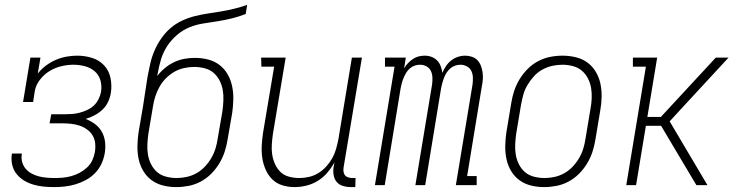

<svg xmlns="http://www.w3.org/2000/svg" viewBox="-20 -755 3040 783"><path d="M202 8Q180 8 158.5 6Q137 4 116.5 -2Q96 -8 78.5 -18.5Q61 -29 48 -45Q35 -61 30 -82Q25 -103 28 -125L29 -129H69V-126Q66 -110 70.5 -94Q75 -78 85 -66.5Q95 -55 108.5 -47.5Q122 -40 137.5 -36Q153 -32 169.5 -30.5Q186 -29 203 -29Q220 -29 237 -30.5Q254 -32 271.5 -37Q289 -42 305 -50.5Q321 -59 335 -72Q349 -85 356.5 -101.5Q364 -118 367 -135Q370 -153 368 -171Q366 -189 357.5 -203Q349 -217 335 -227Q321 -237 305 -242.5Q289 -248 271 -250Q253 -252 235 -252H182L189 -289H242Q257 -289 272.5 -290Q288 -291 303.5 -295Q319 -299 334.5 -306Q350 -313 362 -324Q374 -335 381.5 -350Q389 -365 392 -380Q396 -405 389.5 -427.5Q383 -450 366 -464.5Q349 -479 326 -485Q303 -491 279 -491Q255 -491 230 -485Q205 -479 182.5 -465.5Q160 -452 143 -430Q126 -408 122 -384L115 -339H74L104 -520H145L134 -455Q149 -474 168 -488Q187 -502 208 -511Q229 -520 251 -524Q273 -528 295 -528Q326 -528 355 -519Q384 -510 404 -489Q424 -468 430.5 -437.5Q437 -407 432 -376Q429 -357 420.5 -339Q412 -321 397.5 -307.5Q383 -294 365 -284.5Q347 -275 329 -270Q350 -262 367.5 -249Q385 -236 395.5 -217Q406 -198 408.5 -175.5Q411 -153 407 -129Q403 -107 393.5 -86.5Q384 -66 367.5 -49Q351 -32 330.5 -21Q310 -10 288.5 -3.5Q267 3 245 5.5Q223 8 202 8Z M699 8Q671 8 645 1.5Q619 -5 598.5 -20Q578 -35 564.5 -57.5Q551 -80 545.5 -106Q540 -132 540.5 -160Q541 -188 545 -215L564 -326Q569 -356 573 -385.5Q577 -415 582 -444Q587 -470 593 -496.5Q599 -523 610 -548.5Q621 -574 637.5 -598Q654 -622 675.5 -640.5Q697 -659 723 -671Q749 -683 775.5 -689.5Q802 -696 828.5 -700Q855 -704 882 -708.5Q909 -713 935.5 -719.5Q962 -726 988 -735L982 -698Q954 -687 925.5 -680Q897 -673 868.5 -668.5Q840 -664 810.5 -659.5Q781 -655 753.5 -644Q726 -633 702 -612.5Q678 -592 661.5 -566.5Q645 -541 636.5 -512.5Q628 -484 623 -455L621 -445Q635 -463 652.5 -477.5Q670 -492 690 -501.5Q710 -511 731.5 -515Q753 -519 774 -519Q802 -519 828 -512.5Q854 -506 874.5 -490.5Q895 -475 908 -452.5Q921 -430 926.5 -404Q932 -378 931.5 -350.5Q931 -323 927 -295L908 -185Q904 -160 896 -135.5Q888 -111 874 -88Q860 -65 841 -46Q822 -27 798.5 -14.5Q775 -2 749.5 3Q724 8 699 8ZM700 -29Q721 -29 741.5 -33.5Q762 -38 781 -48.5Q800 -59 815.5 -75.5Q831 -92 842 -111Q853 -130 859 -150Q865 -170 868 -191L887 -301Q890 -323 891 -345Q892 -367 888.5 -387.5Q885 -408 875.5 -426.5Q866 -445 851 -458Q836 -471 815 -476.5Q794 -482 772 -482Q752 -482 731 -477.5Q710 -473 691.5 -462.5Q673 -452 657 -436Q641 -420 630.5 -401Q620 -382 613.5 -362Q607 -342 604 -322L585 -209Q582 -188 581 -166Q580 -144 583.5 -123.5Q587 -103 596.5 -84.5Q606 -66 621 -53Q636 -40 657.5 -34.5Q679 -29 700 -29Z M1181 8Q1155 8 1131 0.5Q1107 -7 1090 -24Q1073 -41 1063 -64Q1053 -87 1049.5 -112Q1046 -137 1047.5 -163Q1049 -189 1053 -215L1098 -483H1046L1045 -520H1145L1093 -209Q1090 -188 1088.5 -166.5Q1087 -145 1090 -125Q1093 -105 1101.5 -86Q1110 -67 1124 -53.5Q1138 -40 1158.5 -34.5Q1179 -29 1201 -29Q1220 -29 1240 -33.5Q1260 -38 1278 -49Q1296 -60 1310.5 -76Q1325 -92 1335 -110Q1345 -128 1350.5 -147.5Q1356 -167 1360 -187L1415 -520H1456L1381 -71Q1380 -63 1381 -54.5Q1382 -46 1387 -40Q1392 -34 1400.5 -31.5Q1409 -29 1417 -29H1430L1429 8H1410Q1394 8 1379 3.5Q1364 -1 1354 -12Q1344 -23 1341 -39Q1338 -55 1340 -71L1344 -93Q1332 -71 1315 -51Q1298 -31 1276 -17.5Q1254 -4 1229.5 2Q1205 8 1181 8Z M1509 0 1589 -483H1550V-520H1635L1628 -476Q1634 -487 1643.5 -497Q1653 -507 1664 -514.5Q1675 -522 1687.5 -525Q1700 -528 1712 -528Q1727 -528 1740 -523Q1753 -518 1762.5 -508.5Q1772 -499 1777 -485.5Q1782 -472 1784 -458Q1790 -472 1798.5 -485Q1807 -498 1819.5 -508Q1832 -518 1847 -523Q1862 -528 1877 -528Q1891 -528 1904.5 -523.5Q1918 -519 1927 -509.5Q1936 -500 1941 -487Q1946 -474 1948 -460Q1950 -446 1949 -431.5Q1948 -417 1945 -403L1885 -37H1924V0H1839L1907 -410Q1909 -424 1908.5 -438.5Q1908 -453 1902.5 -465Q1897 -477 1884.5 -484Q1872 -491 1858 -491Q1847 -491 1836.5 -487.5Q1826 -484 1817 -476.5Q1808 -469 1801.5 -459Q1795 -449 1791 -438.5Q1787 -428 1784 -417.5Q1781 -407 1779 -396L1714 0H1674L1742 -410Q1744 -424 1743.5 -438.5Q1743 -453 1737.5 -465Q1732 -477 1720 -484Q1708 -491 1693 -491Q1682 -491 1671.5 -487.5Q1661 -484 1652 -476.5Q1643 -469 1637 -459Q1631 -449 1626.5 -438.5Q1622 -428 1619 -417.5Q1616 -407 1614 -396L1549 0Z M2199 8Q2171 8 2145 1.5Q2119 -5 2098.5 -20Q2078 -35 2064.5 -57.5Q2051 -80 2045.5 -106Q2040 -132 2040.5 -160Q2041 -188 2045 -215L2065 -335Q2069 -360 2077 -384.5Q2085 -409 2099 -432Q2113 -455 2132 -474Q2151 -493 2174.5 -505.5Q2198 -518 2223.5 -523Q2249 -528 2274 -528Q2302 -528 2328.5 -521.5Q2355 -515 2375.5 -500Q2396 -485 2409.5 -462.5Q2423 -440 2428.5 -414Q2434 -388 2433.5 -360Q2433 -332 2428 -305L2408 -185Q2404 -160 2396 -135.5Q2388 -111 2374 -88Q2360 -65 2341 -46Q2322 -27 2298.5 -14.5Q2275 -2 2249.5 3Q2224 8 2199 8ZM2200 -29Q2221 -29 2241.5 -33.5Q2262 -38 2281 -48.5Q2300 -59 2315.5 -75.5Q2331 -92 2342 -111Q2353 -130 2359 -150Q2365 -170 2368 -191L2388 -311Q2392 -332 2393 -354Q2394 -376 2390.5 -396.5Q2387 -417 2377.5 -435.5Q2368 -454 2352.5 -467Q2337 -480 2316 -485.5Q2295 -491 2274 -491Q2253 -491 2232.5 -486.5Q2212 -482 2192.5 -471.5Q2173 -461 2158 -444.5Q2143 -428 2131.5 -409Q2120 -390 2114.5 -370Q2109 -350 2105 -329L2085 -209Q2082 -188 2081 -166Q2080 -144 2083.5 -123.5Q2087 -103 2096.5 -84.5Q2106 -66 2121 -53Q2136 -40 2157.5 -34.5Q2179 -29 2200 -29Z M2534 0 2614 -483H2561V-520H2660L2620 -278H2675L2899 -520H2951L2743 -295L2711 -260L2865 0H2820L2758 -104L2676 -242H2614L2574 0Z"/></svg>

Font: Iosevka Curly Slab Extralight
Style: Italic
Weight: 200
Italic angle: -9°
Monospace: yes
Designer: Belleve Invis
Foundry: Belleve Invis
Version: Version 22.1.2; ttfautohint (v1.8.4)